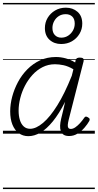

<svg xmlns="http://www.w3.org/2000/svg" viewBox="-20 -905 662 1300"><path d="M172 17Q135 17 107 -3.5Q79 -24 64 -61.5Q49 -99 49 -151Q49 -199 62.5 -250Q76 -301 101.5 -349Q127 -397 165 -435.5Q203 -474 251.5 -496.5Q300 -519 359 -519Q391 -519 424.5 -510Q458 -501 489 -482L492 -498Q495 -508 502 -511.5Q509 -515 521 -515Q538 -515 543.5 -508.5Q549 -502 546 -490L445 -94Q440 -73 439 -59.5Q438 -46 443 -39Q448 -32 459 -32Q474 -32 490 -43Q506 -54 521.5 -71Q537 -88 550 -107Q555 -115 561 -115.5Q567 -116 575 -111Q586 -105 587 -98.5Q588 -92 584 -85Q573 -65 552.5 -41Q532 -17 505.5 -0.5Q479 16 448 16Q425 16 411.5 7.5Q398 -1 392 -17Q386 -33 387 -54.5Q388 -76 394 -101Q401 -130 408 -158.5Q415 -187 421 -216Q380 -135 338 -83.5Q296 -32 254.5 -7.5Q213 17 172 17ZM106 -156Q106 -121 114.5 -93Q123 -65 140.5 -49Q158 -33 184 -33Q224 -33 271.5 -73Q319 -113 368.5 -192.5Q418 -272 466 -392L477 -436Q441 -457 410 -463.5Q379 -470 352 -470Q307 -470 268.5 -450.5Q230 -431 200 -398Q170 -365 149 -324.5Q128 -284 117 -240Q106 -196 106 -156ZM394 -607Q347 -607 315.5 -635.5Q284 -664 284 -715Q284 -753 302.5 -784Q321 -815 353 -834Q385 -853 426 -853Q473 -853 505 -825Q537 -797 537 -745Q537 -707 518 -675.5Q499 -644 467 -625.5Q435 -607 394 -607ZM395 -650Q421 -650 441.5 -663.5Q462 -677 474 -698.5Q486 -720 486 -745Q486 -777 469 -793Q452 -809 425 -809Q398 -809 378 -796Q358 -783 346.5 -761.5Q335 -740 335 -716Q335 -684 352 -667Q369 -650 395 -650ZM0 365H622V375H0ZM0 -20H622V0H0ZM0 -505H622V-500H0ZM0 -885H622V-875H0Z"/></svg>

Font: Playwrite IS Guides
Style: Regular
Weight: 400
Designer: Veronika Burian, José Scaglione
Foundry: TypeTogether
Version: Version 1.003